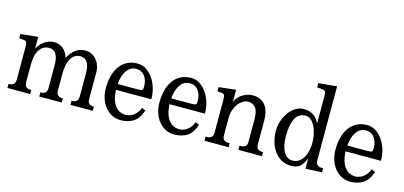

<svg xmlns="http://www.w3.org/2000/svg" viewBox="-66 -1183 3447 1639"><g transform="rotate(15 1657.5 -363.0)"><path d="M177.7 -388.7H180.7Q199.2 -428.7 238.3 -455.1Q277.3 -481.4 321.3 -481.4Q369.1 -481.4 402.3 -453.1Q435.5 -424.8 449.2 -377Q504.9 -481.4 596.7 -481.4Q627 -481.4 652.3 -468.8Q677.7 -456.1 696.3 -434.6Q714.8 -413.1 724.6 -384.8Q734.4 -356.4 734.4 -326.2V-89.8Q734.4 -58.6 749.5 -47.9Q764.6 -37.1 782.2 -37.1H790V0H592.8V-37.1H604.5Q622.1 -37.1 636.7 -48.3Q651.4 -59.6 651.4 -91.8V-292Q651.4 -422.9 570.3 -422.9Q514.6 -422.9 486.3 -374Q458 -325.2 458 -241.2V-92.8Q458 -60.5 472.7 -48.8Q487.3 -37.1 505.9 -37.1H515.6V0H317.4V-37.1H328.1Q345.7 -37.1 360.4 -48.3Q375 -59.6 375 -91.8V-290Q375 -422.9 293.9 -422.9Q240.2 -422.9 209 -377.4Q177.7 -332 177.7 -250V-91.8Q177.7 -59.6 192.4 -47.9Q207 -36.1 224.6 -36.1H237.3V0H36.1V-37.1H47.9Q65.4 -37.1 80.1 -48.3Q94.7 -59.6 94.7 -91.8V-373Q94.7 -401.4 90.3 -416Q85.9 -430.7 61.5 -432.6L23.4 -436.5V-473.6L177.7 -489.3Z M1223.6 -119.1Q1198.2 -43 1150.9 -13.7Q1103.5 15.6 1039.1 15.6Q997.1 15.6 961.9 -2.4Q926.8 -20.5 901.4 -51.8Q876 -83 861.8 -125.5Q847.7 -168 847.7 -216.8Q847.7 -279.3 861.8 -329.6Q876 -379.9 902.8 -415.5Q929.7 -451.2 968.8 -470.2Q1007.8 -489.3 1057.6 -489.3Q1099.6 -489.3 1134.8 -465.8Q1169.9 -442.4 1194.8 -405.8Q1219.7 -369.1 1233.4 -324.2Q1247.1 -279.3 1247.1 -237.3V-224.6H934.6Q938.5 -136.7 974.1 -87.9Q1009.8 -39.1 1071.3 -39.1Q1088.9 -39.1 1106.4 -45.4Q1124 -51.8 1140.1 -64Q1156.2 -76.2 1169.4 -93.8Q1182.6 -111.3 1190.4 -133.8ZM1160.2 -313.5Q1160.2 -370.1 1132.3 -406.2Q1104.5 -442.4 1057.6 -442.4Q1006.8 -442.4 974.6 -397.5Q942.4 -352.5 936.5 -276.4H1112.3Q1129.9 -276.4 1139.6 -277.8Q1149.4 -279.3 1153.8 -283.2Q1158.2 -287.1 1159.2 -294.4Q1160.2 -301.8 1160.2 -313.5Z M1697.3 -119.1Q1671.9 -43 1624.5 -13.7Q1577.1 15.6 1512.7 15.6Q1470.7 15.6 1435.5 -2.4Q1400.4 -20.5 1375 -51.8Q1349.6 -83 1335.4 -125.5Q1321.3 -168 1321.3 -216.8Q1321.3 -279.3 1335.4 -329.6Q1349.6 -379.9 1376.5 -415.5Q1403.3 -451.2 1442.4 -470.2Q1481.4 -489.3 1531.2 -489.3Q1573.2 -489.3 1608.4 -465.8Q1643.6 -442.4 1668.5 -405.8Q1693.4 -369.1 1707 -324.2Q1720.7 -279.3 1720.7 -237.3V-224.6H1408.2Q1412.1 -136.7 1447.8 -87.9Q1483.4 -39.1 1544.9 -39.1Q1562.5 -39.1 1580.1 -45.4Q1597.7 -51.8 1613.8 -64Q1629.9 -76.2 1643.1 -93.8Q1656.2 -111.3 1664.1 -133.8ZM1633.8 -313.5Q1633.8 -370.1 1606 -406.2Q1578.1 -442.4 1531.2 -442.4Q1480.5 -442.4 1448.2 -397.5Q1416 -352.5 1410.2 -276.4H1585.9Q1603.5 -276.4 1613.3 -277.8Q1623 -279.3 1627.4 -283.2Q1631.8 -287.1 1632.8 -294.4Q1633.8 -301.8 1633.8 -313.5Z M1925.8 -388.7H1928.7Q1947.3 -430.7 1989.7 -456.1Q2032.2 -481.4 2079.1 -481.4Q2144.5 -481.4 2185.1 -436.5Q2225.6 -391.6 2225.6 -292V-91.8Q2225.6 -59.6 2240.2 -47.9Q2254.9 -36.1 2273.4 -36.1H2285.2V0H2077.1V-37.1H2095.7Q2112.3 -37.1 2127.4 -47.4Q2142.6 -57.6 2142.6 -88.9V-293Q2142.6 -361.3 2116.7 -390.1Q2090.8 -418.9 2055.7 -418.9Q2029.3 -418.9 2005.4 -404.3Q1981.4 -389.6 1963.9 -365.2Q1946.3 -340.8 1936 -308.6Q1925.8 -276.4 1925.8 -242.2V-91.8Q1925.8 -59.6 1940.4 -47.9Q1955.1 -36.1 1972.7 -36.1H1991.2V0H1777.3V-37.1H1794.9Q1813.5 -37.1 1828.1 -48.3Q1842.8 -59.6 1842.8 -91.8V-374Q1842.8 -402.3 1838.4 -417Q1834 -431.6 1809.6 -433.6L1775.4 -436.5V-473.6L1925.8 -490.2Z M2751 -91.8Q2751 -58.6 2765.6 -47.4Q2780.3 -36.1 2797.9 -36.1H2816.4V0L2671.9 7.8V-77.1H2668Q2650.4 -33.2 2624.5 -8.8Q2598.6 15.6 2545.9 15.6Q2497.1 15.6 2459.5 -5.9Q2421.9 -27.3 2396 -63.5Q2370.1 -99.6 2356.9 -145.5Q2343.8 -191.4 2343.8 -240.2Q2343.8 -284.2 2357.9 -327.1Q2372.1 -370.1 2397 -404.8Q2421.9 -439.5 2455.6 -460.4Q2489.3 -481.4 2529.3 -481.4Q2579.1 -481.4 2613.8 -457.5Q2648.4 -433.6 2665 -396.5H2668V-626Q2668 -654.3 2663.6 -668.9Q2659.2 -683.6 2634.8 -685.5L2588.9 -689.5V-726.6L2751 -742.2ZM2557.6 -430.7Q2497.1 -430.7 2467.8 -377Q2438.5 -323.2 2438.5 -220.7Q2438.5 -130.9 2467.8 -81.1Q2497.1 -31.2 2545.9 -31.2Q2576.2 -31.2 2600.1 -46.4Q2624 -61.5 2639.6 -87.4Q2655.3 -113.3 2663.6 -147.9Q2671.9 -182.6 2671.9 -220.7Q2671.9 -262.7 2663.1 -300.8Q2654.3 -338.9 2639.2 -367.7Q2624 -396.5 2603 -413.6Q2582 -430.7 2557.6 -430.7Z M3252.9 -119.1Q3227.5 -43 3180.2 -13.7Q3132.8 15.6 3068.4 15.6Q3026.4 15.6 2991.2 -2.4Q2956.1 -20.5 2930.7 -51.8Q2905.3 -83 2891.1 -125.5Q2877 -168 2877 -216.8Q2877 -279.3 2891.1 -329.6Q2905.3 -379.9 2932.1 -415.5Q2959 -451.2 2998 -470.2Q3037.1 -489.3 3086.9 -489.3Q3128.9 -489.3 3164.1 -465.8Q3199.2 -442.4 3224.1 -405.8Q3249 -369.1 3262.7 -324.2Q3276.4 -279.3 3276.4 -237.3V-224.6H2963.9Q2967.8 -136.7 3003.4 -87.9Q3039.1 -39.1 3100.6 -39.1Q3118.2 -39.1 3135.7 -45.4Q3153.3 -51.8 3169.4 -64Q3185.5 -76.2 3198.7 -93.8Q3211.9 -111.3 3219.7 -133.8ZM3189.5 -313.5Q3189.5 -370.1 3161.6 -406.2Q3133.8 -442.4 3086.9 -442.4Q3036.1 -442.4 3003.9 -397.5Q2971.7 -352.5 2965.8 -276.4H3141.6Q3159.2 -276.4 3168.9 -277.8Q3178.7 -279.3 3183.1 -283.2Q3187.5 -287.1 3188.5 -294.4Q3189.5 -301.8 3189.5 -313.5Z"/></g></svg>

Font: Subtext
Style: Regular
Weight: 400
Designer: Christopher J. Fynn
Foundry: Christopher J. Fynn for DDC
Version: Version 1.000 preliminary